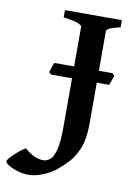

<svg xmlns="http://www.w3.org/2000/svg" viewBox="-220 -672 646 933"><g transform="rotate(10 103.0 -205.5)"><path d="M297.9 -294.9H11.2L0 -305.7Q2.4 -313.5 7.8 -329.6Q13.2 -345.7 17.6 -353.5H304.2L314.9 -341.3ZM304.2 -579.6Q236.8 -565.4 236.8 -549.3V-89.4Q236.8 -17.6 218.5 28.1Q200.2 73.7 173.6 102.3Q147 130.9 121.6 151.4Q95.2 172.9 57.9 188.2Q20.5 203.6 -12.2 203.6Q-41 203.6 -67.9 195.3Q-94.7 187 -112.1 176Q-129.4 165 -129.4 157.2Q-129.4 151.9 -119.4 140.4Q-109.4 128.9 -95 115.7Q-80.6 102.5 -67.1 92.3Q-53.7 82 -46.9 79.1Q-20 102.5 2.9 112.1Q25.9 121.6 44.9 121.6Q62 121.6 77.9 109.6Q93.8 97.7 104.2 60.1Q114.7 22.5 114.7 -54.2V-549.3Q114.7 -555.2 98.4 -563.2Q82 -571.3 23.4 -579.6V-615.2H304.2Z"/></g></svg>

Font: Gentium Plus
Style: Bold
Weight: 700
Designer: Victor Gaultney, Annie Olsen, Iska Routamaa, Becca Hirsbrunner
Foundry: SIL International
Version: Version 6.101